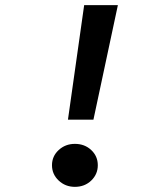

<svg xmlns="http://www.w3.org/2000/svg" viewBox="-20 -720 640 746"><path d="M244 -255 307 -700H438L343 -255ZM271 6Q234 6 208 -18.5Q182 -43 182 -78Q182 -113 208 -137Q234 -161 271 -161Q309 -161 334.5 -137Q360 -113 360 -78Q360 -43 334.5 -18.5Q309 6 271 6Z"/></svg>

Font: DM Mono Medium
Style: Italic
Weight: 500
Italic angle: -10°
Designer: Colophon Foundry
Foundry: Colophon Foundry
Version: Version 1.000; ttfautohint (v1.8.2.53-6de2)